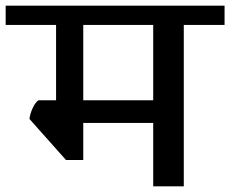

<svg xmlns="http://www.w3.org/2000/svg" viewBox="-42 -658 813 678"><path d="M751 -570H607V0H499V-224H252V-93H191L62 -238Q64 -256 73.5 -276.5Q83 -297 94 -304H156V-570H-22V-638H751ZM499 -304V-570H252V-304Z"/></svg>

Font: Amiko SemiBold
Style: Regular
Weight: 600
Designer: Pablo Impallari, Rodrigo Fuenzalida, Andres Torresi
Foundry: Impallari Type
Version: Version 1.001; ttfautohint (v1.3)